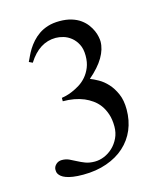

<svg xmlns="http://www.w3.org/2000/svg" viewBox="-85 -894 531 642"><g transform="rotate(-15 180.0 -573.5)"><path d="M321.3 -488.8Q321.3 -450.7 307.9 -418.9Q294.4 -387.2 269 -364.3Q243.7 -341.3 207 -328.4Q170.4 -315.4 125 -315.4Q104.5 -315.4 89.8 -317.6Q75.2 -319.8 65.7 -323.5Q56.2 -327.1 50.8 -331.5Q45.4 -335.9 42.7 -340.3Q40 -344.7 39.6 -348.9Q39.1 -353 39.1 -355.5Q39.1 -360.8 41.5 -365.5Q43.9 -370.1 47.9 -373.8Q51.8 -377.4 56.9 -379.4Q62 -381.3 67.9 -381.3Q81.5 -381.3 92.8 -376.2Q104 -371.1 115.7 -364.7Q127.4 -358.4 141.4 -353Q155.3 -347.7 173.8 -347.7Q190.4 -347.7 206.8 -354.5Q223.1 -361.3 236.6 -374Q250 -386.7 258.5 -404.5Q267.1 -422.4 267.1 -444.3Q267.1 -469.2 260.7 -487.8Q254.4 -506.3 244.4 -519.8Q234.4 -533.2 221.4 -542.2Q208.5 -551.3 194.8 -557.1Q163.1 -570.3 122.1 -570.3V-582Q127 -582.5 137 -585Q147 -587.4 159.7 -592.8Q172.4 -598.1 185.8 -606.4Q199.2 -614.7 210.2 -627.4Q221.2 -640.1 228.3 -657.5Q235.4 -674.8 235.4 -697.8Q235.4 -721.7 227.1 -737.5Q218.8 -753.4 206.5 -763.2Q194.3 -772.9 180.2 -777.1Q166 -781.2 153.8 -781.2Q96.7 -781.2 58.6 -720.7L46.4 -726.6Q50.3 -734.4 55.2 -745.1Q60.1 -755.9 67.4 -767.6Q74.7 -779.3 85 -790.8Q95.2 -802.2 108.6 -811.5Q122.1 -820.8 139.9 -826.4Q157.7 -832 180.7 -832Q204.1 -832 222.2 -826.4Q240.2 -820.8 252.9 -811.5Q265.6 -802.2 273.9 -791Q282.2 -779.8 287.1 -768.6Q292 -757.3 293.9 -747.3Q295.9 -737.3 295.9 -731Q295.9 -704.1 279.3 -676Q262.7 -647.9 229 -619.1Q240.7 -614.7 256.8 -605.7Q272.9 -596.7 287.1 -581.3Q301.3 -565.9 311.3 -543.2Q321.3 -520.5 321.3 -488.8Z"/></g></svg>

Font: BabelStone Englisc
Style: Regular
Weight: 400
Designer: Andrew West
Foundry: BabelStone
Version: Version 1.000 June 24, 2023